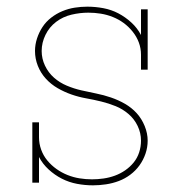

<svg xmlns="http://www.w3.org/2000/svg" viewBox="-20 -548 540 576"><path d="M259 8Q235 8 211 3.5Q187 -1 165.5 -12Q144 -23 126 -39.5Q108 -56 97 -77V0H77V-181H97V-136Q97 -117 103.5 -99Q110 -81 122 -66.5Q134 -52 149.5 -41Q165 -30 182.5 -23Q200 -16 218.5 -13Q237 -10 256 -10Q273 -10 290.5 -12.5Q308 -15 324.5 -21Q341 -27 355.5 -37Q370 -47 381 -60.5Q392 -74 397.5 -91Q403 -108 403 -126Q403 -149 393 -170Q383 -191 365.5 -206Q348 -221 327 -229.5Q306 -238 283.5 -243.5Q261 -249 238.5 -253Q216 -257 194.5 -264.5Q173 -272 153 -283.5Q133 -295 117.5 -312Q102 -329 93.5 -350.5Q85 -372 85 -395Q85 -414 91 -432.5Q97 -451 107.5 -467Q118 -483 133.5 -495Q149 -507 167 -514.5Q185 -522 204 -525Q223 -528 242 -528Q266 -528 290 -523.5Q314 -519 335 -508Q356 -497 374 -480.5Q392 -464 403 -443V-520H423V-339H403V-384Q403 -403 396.5 -420.5Q390 -438 378 -453Q366 -468 351 -479Q336 -490 318.5 -497Q301 -504 282.5 -507Q264 -510 245 -510Q220 -510 194.5 -504Q169 -498 148.5 -482.5Q128 -467 116.5 -443.5Q105 -420 105 -395Q105 -372 115 -351Q125 -330 142 -315Q159 -300 180.5 -291Q202 -282 224 -277Q246 -272 268.5 -267.5Q291 -263 313 -255.5Q335 -248 355 -236.5Q375 -225 390 -208.5Q405 -192 414 -170Q423 -148 423 -126Q423 -106 416.5 -87Q410 -68 398.5 -52Q387 -36 371 -24Q355 -12 336.5 -5Q318 2 298 5Q278 8 259 8Z"/></svg>

Font: Iosevka Curly Slab Thin
Style: Regular
Weight: 100
Monospace: yes
Designer: Belleve Invis
Foundry: Belleve Invis
Version: Version 22.1.2; ttfautohint (v1.8.4)